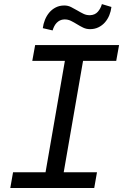

<svg xmlns="http://www.w3.org/2000/svg" viewBox="-20 -935 627 955"><path d="M154.8 -710.9H572.3L558.1 -632.3H393.1L296.9 -78.1H462.4L448.7 0H31.2L44.9 -78.1H206.5L302.7 -632.3H140.6ZM534.2 -900.4Q531.7 -878.9 523.7 -859.1Q515.6 -839.4 502.2 -824Q488.8 -808.6 470 -799.3Q451.2 -790 427.7 -790Q409.2 -790 393.6 -797.6Q377.9 -805.2 363 -814.5Q348.1 -823.7 332.8 -831.3Q317.4 -838.9 299.3 -838.4Q287.6 -837.9 278.1 -833.3Q268.6 -828.6 261.5 -821Q254.4 -813.5 249.5 -803.7Q244.6 -793.9 241.7 -783.7L192.9 -794.9Q195.3 -815.9 203.6 -836.4Q211.9 -856.9 225.3 -872.8Q238.8 -888.7 257.6 -898.2Q276.4 -907.7 299.8 -907.7Q317.9 -907.7 333.5 -899.9Q349.1 -892.1 364.3 -883.1Q379.4 -874 394.8 -866.5Q410.2 -858.9 428.2 -859.4Q452.6 -860.4 466.8 -876.7Q481 -893.1 486.8 -914.6Z"/></svg>

Font: Roboto Mono
Style: Italic
Weight: 400
Designer: Google
Version: Version 2.000985; 2015; ttfautohint (v1.3)